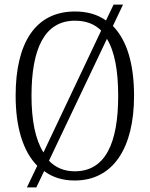

<svg xmlns="http://www.w3.org/2000/svg" viewBox="-20 -775 651 835"><path d="M142 -54 97 40H138L172 -31C208 -4 252 10 305 10C473 10 563 -133 563 -358C563 -497 532 -600 471 -662L515 -755H474L441 -686C404 -712 360 -725 306 -725C133 -725 48 -587 48 -359C48 -224 79 -118 142 -54ZM420 -642 169 -112C134 -167 117 -252 117 -358C117 -564 174 -685 306 -685C355 -685 392 -670 420 -642ZM305 -30C259 -30 222 -46 193 -76L445 -606C479 -551 494 -466 494 -358C494 -154 439 -30 305 -30Z"/></svg>

Font: Noto Serif Georgian Condensed Light
Style: Regular
Weight: 300
Width: 3
Designer: Monotype Design Team, Akaki Razmadze
Foundry: Google LLC
Version: Version 2.003